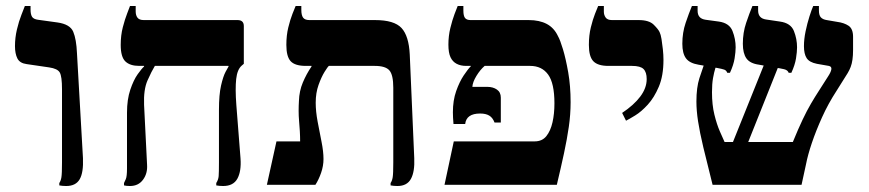

<svg xmlns="http://www.w3.org/2000/svg" viewBox="-20 -617 2901 641"><path d="M201 4Q195 4 189 3.5Q183 3 178 2V-6Q183 -13 185 -25Q187 -37 187 -75V-319Q187 -362 179.5 -375Q172 -388 144 -392L69 -403Q46 -406 38 -422Q30 -438 30 -463Q30 -491 36.5 -518.5Q43 -546 51.5 -567.5Q60 -589 63 -597H82V-585Q82 -569 87 -561Q92 -553 107 -551L172 -542Q214 -536 224.5 -511Q235 -486 237 -439L257 -89Q259 -41 246 -18.5Q233 4 201 4Z M725 4Q719 4 713 3.5Q707 3 702 2V-6Q709 -17 710 -29Q711 -41 711 -75V-250Q711 -301 718 -331.5Q725 -362 733 -377Q741 -392 743 -395V-397H445Q414 -397 398.5 -412Q383 -427 383 -467Q383 -499 390 -526Q397 -553 404.5 -572Q412 -591 414 -597H433V-579Q433 -566 439 -558Q445 -550 460 -550H773Q794 -550 794 -530V-404L787 -398Q772 -385 768.5 -353Q765 -321 769 -267L783 -88Q786 -45 772.5 -20.5Q759 4 725 4ZM414 4Q409 4 403 3.5Q397 3 394 2V-6Q396 -10 400 -19Q404 -28 404 -55V-241Q404 -285 415 -317.5Q426 -350 439.5 -369Q453 -388 461 -395V-419H497V-397Q486 -379 472.5 -348.5Q459 -318 461 -267L471 -67Q473 -38 457.5 -17Q442 4 414 4Z M1307 4Q1301 4 1295 3.5Q1289 3 1284 2V-6Q1289 -13 1291 -25Q1293 -37 1293 -75V-324Q1293 -367 1280 -382Q1267 -397 1231 -397H1001Q965 -397 950.5 -412.5Q936 -428 936 -467Q936 -499 942.5 -525.5Q949 -552 956.5 -571Q964 -590 967 -597H986V-584Q986 -566 992 -558Q998 -550 1013 -550H1232Q1296 -550 1320.5 -523.5Q1345 -497 1348 -435L1363 -89Q1365 -44 1352 -20Q1339 4 1307 4ZM871 0 903 -145H982Q982 -162 981 -179Q980 -196 978.5 -213Q977 -230 977 -247Q977 -264 978 -280Q979 -313 991 -341.5Q1003 -370 1020 -395V-413H1078V-397Q1074 -394 1063.5 -377Q1053 -360 1043.5 -333.5Q1034 -307 1034 -274Q1034 -245 1040.5 -210.5Q1047 -176 1053.5 -143.5Q1060 -111 1060 -86Q1060 -63 1052 -40Q1044 -17 1033 0Z M1464 0 1495 -145H1765Q1790 -145 1804 -162.5Q1818 -180 1824.5 -208.5Q1831 -237 1831 -272Q1831 -339 1810 -368Q1789 -397 1750 -397H1536Q1518 -397 1504.5 -404Q1491 -411 1484 -426Q1477 -441 1477 -468Q1477 -497 1483.5 -523.5Q1490 -550 1497.5 -570Q1505 -590 1508 -597H1527V-582Q1527 -564 1532.5 -557Q1538 -550 1551 -550H1745Q1781 -550 1805.5 -537Q1830 -524 1843 -496Q1850 -484 1859.5 -452.5Q1869 -421 1877 -375.5Q1885 -330 1885 -276Q1885 -235 1879 -193.5Q1873 -152 1863 -105.5Q1853 -59 1839 0ZM1494 -203Q1493 -215 1492.5 -224Q1492 -233 1492 -242Q1492 -282 1503 -313Q1514 -344 1528 -365Q1542 -386 1552 -396V-409H1598V-397Q1583 -384 1570.5 -363.5Q1558 -343 1557 -327H1607Q1626 -327 1639 -318Q1652 -309 1652 -291V-208H1631Q1625 -224 1613.5 -231Q1602 -238 1583 -238Q1537 -238 1533 -203Z M2070 -214 2057 -240Q2096 -266 2117.5 -294.5Q2139 -323 2139 -353Q2139 -376 2128.5 -386.5Q2118 -397 2090 -397H2011Q1976 -397 1961 -412.5Q1946 -428 1946 -467Q1946 -499 1952.5 -525.5Q1959 -552 1966.5 -571Q1974 -590 1977 -597H1996V-578Q1996 -567 2002 -558.5Q2008 -550 2023 -550H2112Q2147 -550 2162.5 -534.5Q2178 -519 2182 -510Q2186 -502 2188.5 -486.5Q2191 -471 2193 -452.5Q2195 -434 2195 -417Q2195 -364 2179.5 -327.5Q2164 -291 2142.5 -267.5Q2121 -244 2100.5 -231.5Q2080 -219 2070 -214Z M2359 0Q2340 -75 2328 -125.5Q2316 -176 2310.5 -212Q2305 -248 2305 -278Q2305 -325 2315 -356Q2325 -387 2337 -421L2375 -407Q2372 -401 2368 -388.5Q2364 -376 2360.5 -356.5Q2357 -337 2357 -309Q2357 -267 2365 -234.5Q2373 -202 2383 -179Q2393 -156 2399 -143H2627Q2645 -187 2659.5 -217.5Q2674 -248 2687.5 -271Q2701 -294 2714 -314L2744 -361Q2754 -376 2755.5 -385.5Q2757 -395 2747 -397L2707 -404Q2682 -409 2673 -423Q2664 -437 2664 -463Q2664 -486 2669.5 -512.5Q2675 -539 2682.5 -562.5Q2690 -586 2695 -597H2714V-582Q2714 -566 2720.5 -559Q2727 -552 2740 -550L2775 -544Q2798 -541 2813 -531Q2828 -521 2828 -494V-450Q2828 -432 2826 -418Q2824 -404 2820 -393.5Q2816 -383 2810 -373L2773 -314Q2745 -271 2724.5 -225.5Q2704 -180 2690.5 -140Q2677 -100 2671 -69L2656 0ZM2415 -113 2540 -424 2587 -416 2466 -113ZM2408 -374Q2405 -382 2398 -384.5Q2391 -387 2375 -390L2312 -401Q2282 -406 2270 -422.5Q2258 -439 2258 -471Q2258 -508 2269 -540.5Q2280 -573 2290 -597H2309V-581Q2309 -568 2315.5 -560.5Q2322 -553 2336 -551L2380 -545Q2415 -540 2425.5 -513.5Q2436 -487 2436 -459Q2436 -444 2432.5 -422Q2429 -400 2417 -374ZM2613 -374Q2610 -383 2597.5 -386Q2585 -389 2564 -392L2514 -401Q2484 -405 2472 -422Q2460 -439 2460 -471Q2460 -508 2471 -540.5Q2482 -573 2492 -597H2511V-582Q2511 -569 2517.5 -561.5Q2524 -554 2537 -552L2584 -545Q2620 -540 2630.5 -513.5Q2641 -487 2641 -459Q2641 -444 2637.5 -422Q2634 -400 2622 -374Z"/></svg>

Font: Frank Ruhl Libre SemiBold
Style: Regular
Weight: 600
Designer: Yanek Iontef
Foundry: Fontef
Version: Version 6.003;gftools[0.9.30]